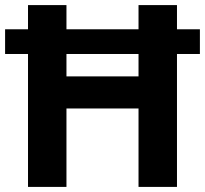

<svg xmlns="http://www.w3.org/2000/svg" viewBox="-20 -734 805 754"><path d="M90 0V-522H0V-619H90V-714H241V-619H524V-714H675V-619H765V-522H675V0H524V-308H241V0ZM241 -434H524V-522H241Z"/></svg>

Font: Noto Sans IKEA
Style: Bold
Weight: 600
Designer: Monotype Design Team
Foundry: Monotype Imaging Inc.
Version: Version 2.001